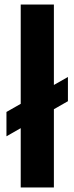

<svg xmlns="http://www.w3.org/2000/svg" viewBox="-20 -828 329 848"><path d="M71.5 0V-808H218V0ZM8.5 -226V-333.5L280 -488V-381Z"/></svg>

Font: Encode Sans Semi Condensed
Style: Bold
Weight: 700
Width: 4
Designer: Multiple Designers
Foundry: Impallari Type
Version: Version 3.000; ttfautohint (v1.8.3) -l 8 -r 50 -G 200 -x 14 